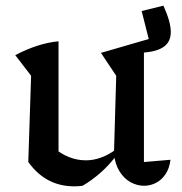

<svg xmlns="http://www.w3.org/2000/svg" viewBox="-20 -650 645 679"><path d="M489 -77 583 -85Q579 -54 565 -33.5Q551 -13 531 -3Q511 7 490 7Q465 7 442 -5.5Q419 -18 403 -43.5Q387 -69 383 -105L391 -382L337 -463L506 -512L481 -611L558 -630Q571 -601 577.5 -578Q584 -555 584 -537Q584 -503 560.5 -485.5Q537 -468 489 -464ZM272 7Q264 8 257 8.5Q250 9 243 9Q193 9 152.5 -12Q112 -33 80 -77L168 -129Q222 -83 284 -83Q337 -83 391 -122L393 -102Q367 -67 336.5 -40Q306 -13 272 7ZM80 -77 90 -382 34 -455Q114 -497 187 -504V-91Z"/></svg>

Font: Piazzolla Thin SemiBold
Style: Regular
Weight: 600
Version: Version 2.005